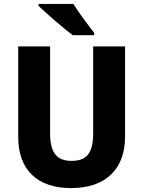

<svg xmlns="http://www.w3.org/2000/svg" viewBox="-20 -951 731 981"><path d="M355 -931H177V-921C214 -885 307 -804 352 -771H461V-784C433 -818 382 -887 355 -931ZM619 -252V-714H456V-270C456 -169 423 -129 346 -129C274 -129 236 -166 236 -269V-714H73V-251C73 -86 168 10 343 10C526 10 619 -93 619 -252Z"/></svg>

Font: Noto Sans Sinhala UI SemiCondensed ExtraBold
Style: Regular
Weight: 800
Width: 4
Designer: Jelle Bosma - Monotype Design Team
Foundry: Monotype Imaging Inc.
Version: Version 2.006